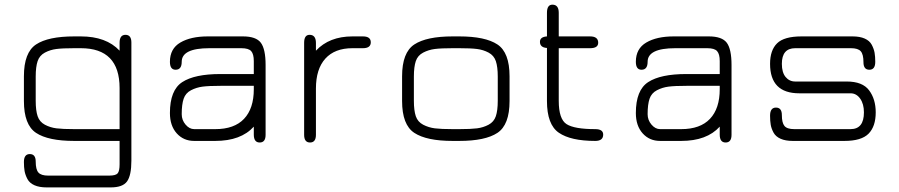

<svg xmlns="http://www.w3.org/2000/svg" viewBox="-20 -607 3873 827"><path d="M545.9 85Q545.9 148.4 527.3 174.3Q508.8 200.2 457 200.2H180.7Q149.4 200.2 128.4 190.9Q107.4 181.6 98.1 164.1Q88.9 146.5 85.9 129.9Q83 113.3 83 90.8Q83 56.6 108.4 56.6Q133.8 56.6 133.8 88.9Q133.8 123 145.5 136.2Q157.2 149.4 187.5 149.4H450.2Q478.5 149.4 486.8 139.6Q495.1 129.9 495.1 100.6V0H299.8Q187.5 0 135.3 -34.7Q83 -69.3 83 -171.9V-278.3Q83 -380.9 135.3 -415.5Q187.5 -450.2 299.8 -450.2H328.1Q437.5 -450.2 495.1 -388.7V-422.9Q495.1 -457 520.5 -457Q545.9 -457 545.9 -423.8ZM495.1 -50.8V-227.5Q495.1 -399.4 328.1 -399.4H299.8Q250 -399.4 223.1 -396Q196.3 -392.6 173.3 -380.4Q150.4 -368.2 142.1 -343.8Q133.8 -319.3 133.8 -277.3V-172.9Q133.8 -130.9 142.1 -106.4Q150.4 -82 173.3 -69.8Q196.3 -57.6 223.1 -54.2Q250 -50.8 299.8 -50.8Z M929.7 -237.3Q879.9 -237.3 853 -233.9Q826.2 -230.5 802.7 -218.3Q779.3 -206.1 771 -181.6Q762.7 -157.2 762.7 -115.2Q762.7 -89.8 779.3 -70.3Q795.9 -50.8 816.4 -50.8H907.2Q989.3 -50.8 1031.2 -95.2Q1073.2 -139.6 1073.2 -222.7V-237.3ZM929.7 -288.1H1073.2V-343.8Q1073.2 -374 1062 -386.7Q1050.8 -399.4 1019.5 -399.4H881.8Q762.7 -399.4 762.7 -340.8Q762.7 -306.6 736.3 -306.6Q711.9 -306.6 711.9 -340.8Q711.9 -397.5 756.8 -423.8Q801.8 -450.2 875 -450.2H1026.4Q1083 -450.2 1103.5 -422.9Q1124 -395.5 1124 -327.1V-26.4Q1124 6.8 1098.6 6.8Q1073.2 6.8 1073.2 -27.3V-61.5Q1017.6 0 907.2 0H816.4Q770.5 0 741.2 -32.7Q711.9 -65.4 711.9 -120.1Q711.9 -218.8 765.1 -253.4Q818.4 -288.1 929.7 -288.1Z M1498 -399.4Q1421.9 -399.4 1381.3 -354.5Q1340.8 -309.6 1340.8 -225.6V-26.4Q1340.8 6.8 1315.4 6.8Q1290 6.8 1290 -26.4V-422.9Q1290 -457 1313.5 -457Q1340.8 -457 1340.8 -421.9V-388.7Q1398.4 -450.2 1498 -450.2H1543Q1577.1 -450.2 1577.1 -424.8Q1577.1 -399.4 1543 -399.4Z M1958 0H1929.7Q1817.4 0 1764.6 -34.7Q1711.9 -69.3 1711.9 -171.9V-278.3Q1711.9 -380.9 1764.6 -415.5Q1817.4 -450.2 1929.7 -450.2H1958Q2070.3 -450.2 2122.6 -415.5Q2174.8 -380.9 2174.8 -278.3V-171.9Q2174.8 -69.3 2122.6 -34.7Q2070.3 0 1958 0ZM1929.7 -50.8H1958Q2007.8 -50.8 2034.7 -54.2Q2061.5 -57.6 2084.5 -69.8Q2107.4 -82 2115.7 -106.4Q2124 -130.9 2124 -172.9V-277.3Q2124 -319.3 2115.7 -343.8Q2107.4 -368.2 2084.5 -380.4Q2061.5 -392.6 2034.7 -396Q2007.8 -399.4 1958 -399.4H1929.7Q1879.9 -399.4 1853 -396Q1826.2 -392.6 1802.7 -380.4Q1779.3 -368.2 1771 -343.8Q1762.7 -319.3 1762.7 -277.3V-172.9Q1762.7 -130.9 1771 -106.4Q1779.3 -82 1802.7 -69.8Q1826.2 -57.6 1853 -54.2Q1879.9 -50.8 1929.7 -50.8Z M2386.7 -172.9Q2386.7 -93.8 2420.4 -72.3Q2454.1 -50.8 2543.9 -50.8Q2578.1 -50.8 2578.1 -27.3Q2578.1 0 2543.9 0Q2438.5 0 2387.2 -35.2Q2335.9 -70.3 2335.9 -171.9V-400.4Q2305.7 -402.3 2305.7 -426.8Q2305.7 -448.2 2335.9 -450.2V-551.8Q2335.9 -586.9 2359.4 -586.9Q2386.7 -586.9 2386.7 -551.8V-450.2H2521.5Q2556.6 -450.2 2556.6 -422.9Q2556.6 -399.4 2521.5 -399.4H2386.7Z M2936.5 -237.3Q2886.7 -237.3 2859.9 -233.9Q2833 -230.5 2809.6 -218.3Q2786.1 -206.1 2777.8 -181.6Q2769.5 -157.2 2769.5 -115.2Q2769.5 -89.8 2786.1 -70.3Q2802.7 -50.8 2823.2 -50.8H2914.1Q2996.1 -50.8 3038.1 -95.2Q3080.1 -139.6 3080.1 -222.7V-237.3ZM2936.5 -288.1H3080.1V-343.8Q3080.1 -374 3068.8 -386.7Q3057.6 -399.4 3026.4 -399.4H2888.7Q2769.5 -399.4 2769.5 -340.8Q2769.5 -306.6 2743.2 -306.6Q2718.8 -306.6 2718.8 -340.8Q2718.8 -397.5 2763.7 -423.8Q2808.6 -450.2 2881.8 -450.2H3033.2Q3089.8 -450.2 3110.4 -422.9Q3130.9 -395.5 3130.9 -327.1V-26.4Q3130.9 6.8 3105.5 6.8Q3080.1 6.8 3080.1 -27.3V-61.5Q3024.4 0 2914.1 0H2823.2Q2777.3 0 2748 -32.7Q2718.8 -65.4 2718.8 -120.1Q2718.8 -218.8 2772 -253.4Q2825.2 -288.1 2936.5 -288.1Z M3394.5 0Q3363.3 0 3342.3 -9.3Q3321.3 -18.6 3312 -35.6Q3302.7 -52.7 3299.8 -69.3Q3296.9 -85.9 3296.9 -108.4Q3296.9 -143.6 3322.3 -143.6Q3347.7 -143.6 3347.7 -111.3Q3347.7 -78.1 3358.9 -64.5Q3370.1 -50.8 3401.4 -50.8H3643.6Q3701.2 -50.8 3701.2 -123Q3701.2 -159.2 3685.1 -182.1Q3668.9 -205.1 3643.6 -205.1H3422.9Q3296.9 -205.1 3296.9 -332Q3296.9 -390.6 3327.1 -420.4Q3357.4 -450.2 3432.6 -450.2H3652.3Q3683.6 -450.2 3704.6 -440.9Q3725.6 -431.6 3734.9 -414.1Q3744.1 -396.5 3747.1 -379.9Q3750 -363.3 3750 -340.8Q3750 -306.6 3724.6 -306.6Q3699.2 -306.6 3699.2 -338.9Q3699.2 -373 3687.5 -386.2Q3675.8 -399.4 3645.5 -399.4H3405.3Q3347.7 -399.4 3347.7 -332Q3347.7 -294.9 3363.8 -275.4Q3379.9 -255.9 3405.3 -255.9H3627Q3695.3 -255.9 3723.6 -217.8Q3752 -179.7 3752 -123Q3752 -62.5 3721.2 -31.2Q3690.4 0 3617.2 0Z"/></svg>

Font: Jura
Style: Book
Weight: 400
Version: Version 2.3